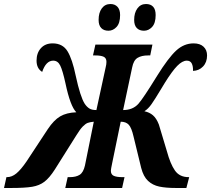

<svg xmlns="http://www.w3.org/2000/svg" viewBox="-69 -936 1051 956"><path d="M-37 -54H-34Q-10 -54 12.5 -72.5Q35 -91 63 -132L169 -293Q199 -338 230.5 -356.5Q262 -375 311 -377Q281 -407 257 -521Q243 -585 231 -609.5Q219 -634 196 -634Q160 -634 141 -578Q113 -595 113 -634Q113 -672 134.5 -696Q156 -720 193 -720Q243 -720 267 -681Q291 -642 308 -559Q331 -453 353 -419Q364 -403 376.5 -395.5Q389 -388 411 -388L457 -600Q461 -615 461 -628Q461 -647 447 -653.5Q433 -660 405 -660H394L406 -714H690L679 -660H668Q636 -660 616 -648Q596 -636 589 -600L544 -388Q592 -388 620 -419Q644 -446 713 -558Q769 -648 808 -684Q847 -720 895 -720Q927 -720 944.5 -703.5Q962 -687 962 -660Q962 -626 942 -605Q922 -584 892 -583Q893 -605 886 -619.5Q879 -634 861 -634Q839 -634 813.5 -608Q788 -582 752 -524L732 -491Q702 -441 685.5 -417.5Q669 -394 650 -382Q675 -377 692.5 -362Q710 -347 722 -316L762 -183Q779 -120 802 -87Q825 -54 870 -54H873L859 0H808Q757 0 724 -7Q691 -14 668 -35.5Q645 -57 634 -100L596 -256Q586 -300 572 -315Q558 -330 532 -330L490 -126Q483 -93 483 -86Q483 -67 497.5 -60.5Q512 -54 540 -54H551L539 0H256L268 -54H279Q309 -54 327.5 -65.5Q346 -77 354 -112L398 -330Q378 -328 367.5 -324Q357 -320 343.5 -306.5Q330 -293 311 -262L204 -92Q177 -50 152 -31Q127 -12 91 -6Q55 0 -14 0H-49ZM422 -837Q422 -873 438 -894.5Q454 -916 481 -916Q503 -916 516 -902Q529 -888 529 -861Q529 -821 511.5 -802Q494 -783 471 -783Q448 -783 435 -796.5Q422 -810 422 -837ZM599 -837Q599 -872 615 -894Q631 -916 658 -916Q681 -916 693.5 -902.5Q706 -889 706 -861Q706 -821 688.5 -802Q671 -783 648 -783Q625 -783 612 -796.5Q599 -810 599 -837Z"/></svg>

Font: Noto Serif CondExtraBold
Style: Italic
Weight: 800
Width: 3
Italic angle: -12°
Designer: Monotype Design Team
Foundry: Monotype Imaging Inc.
Version: Version 1.001